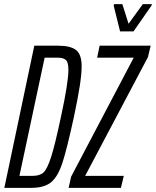

<svg xmlns="http://www.w3.org/2000/svg" viewBox="-20 -909 755 929"><path d="M146 -688H259Q322 -688 348.5 -666.5Q375 -645 375 -589Q375 -551 366 -493Q357 -435 338 -345Q304 -188 282 -121Q260 -54 227 -27Q194 0 130 0H1ZM275 -344Q311 -510 311 -571Q311 -608 298.5 -619Q286 -630 258 -630H196L74 -58H137Q172 -58 190 -74Q208 -90 227 -148.5Q246 -207 275 -344ZM312 0 324 -54 627 -630H450L462 -688H709L696 -633L392 -58H579L565 0ZM561 -757 530 -882 532 -889H572L602 -794L671 -889H715L713 -882L626 -757Z"/></svg>

Font: Saira Ultra Condensed
Style: Italic
Weight: 400
Width: 1
Italic angle: -12°
Designer: Hector Gatti with collaboration of the Omnibus-Type team
Foundry: Omnibus-Type
Version: Version 1.001; ttfautohint (v1.8)